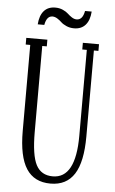

<svg xmlns="http://www.w3.org/2000/svg" viewBox="-58 -877 555 926"><g transform="rotate(5 219.5 -414.0)"><path d="M270 -746.1Q249.5 -746.1 232.7 -753.7Q215.8 -761.2 206.8 -770Q197.8 -778.8 185.8 -786.4Q173.8 -793.9 162.1 -793.9Q133.8 -793.9 126 -750H94.2Q97.2 -792.5 116.9 -815.2Q136.7 -837.9 171.9 -837.9Q192.4 -837.9 209 -830.3Q225.6 -822.8 234.6 -814Q243.7 -805.2 255.4 -797.6Q267.1 -790 278.8 -790Q308.1 -790 315.9 -834H348.1Q345.2 -791.5 325.2 -768.8Q305.2 -746.1 270 -746.1ZM222.2 9.8Q143.1 9.8 105 -49.1Q66.9 -107.9 66.9 -231.9V-647.9H44.9V-680.2H147V-647.9H125V-231.9Q125 -119.1 149.4 -72.5Q173.8 -25.9 230 -25.9Q340.8 -25.9 340.8 -231.9V-647.9H318.8V-680.2H397V-647.9H375V-231.9Q375 -108.4 337.2 -49.3Q299.3 9.8 222.2 9.8Z"/></g></svg>

Font: Margherita Light
Style: Regular
Weight: 300
Designer: James Puckett
Foundry: Dunwich Type Founders
Version: Version 1.008;hotconv 1.0.109;makeotfexe 2.5.65596